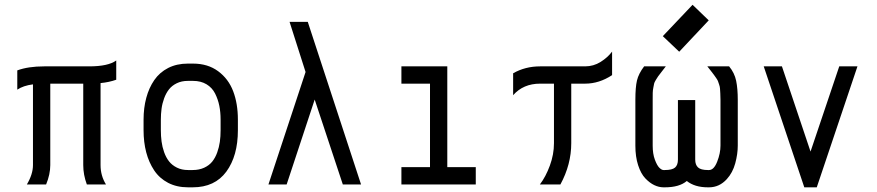

<svg xmlns="http://www.w3.org/2000/svg" viewBox="-20 -781 3714 813"><path d="M53.2 -482.9Q99.1 -500 167.5 -500H357.9Q438 -500 472.2 -524.9V-443.4Q441.9 -432.6 405.8 -429.2V-82Q405.8 -37.1 428.7 0H347.7Q332.5 -41 332.5 -82V-426.8H192.9V-82Q192.9 -43 175.3 0H93.8Q119.6 -43.5 119.6 -82V-423.8Q78.6 -418.5 53.2 -401.4Z M797.4 -438.5H775.4Q749 -438.5 728.5 -428.5Q708 -418.5 695.6 -402.6Q683.1 -386.7 675 -364.7Q667 -342.8 664.1 -320.8Q661.1 -298.8 661.1 -273.9V-230Q661.1 -204.6 664.1 -181.9Q667 -159.2 675 -136.5Q683.1 -113.8 695.8 -97.7Q708.5 -81.5 729 -71.3Q749.5 -61 776.4 -61H795.9Q823.2 -61 844.5 -70.8Q865.7 -80.6 878.7 -96.7Q891.6 -112.8 899.7 -135.3Q907.7 -157.7 910.9 -180.4Q914.1 -203.1 914.1 -229.5V-274.4Q914.1 -305.7 908.7 -332.8Q903.3 -359.9 890.9 -384.8Q878.4 -409.7 854.5 -424.1Q830.6 -438.5 797.4 -438.5ZM987.3 -274.4V-229.5Q987.3 -121.1 938.5 -54.4Q889.6 12.2 795.9 12.2H776.4Q728.5 12.2 691.9 -6.8Q655.3 -25.9 632.8 -59.6Q610.4 -93.3 599.1 -136.2Q587.9 -179.2 587.9 -230V-273.9Q587.9 -324.2 599.4 -366.7Q610.8 -409.2 633.3 -441.9Q655.8 -474.6 692.1 -493.2Q728.5 -511.7 775.4 -511.7H797.4Q859.9 -511.7 903.6 -479.5Q947.3 -447.3 967.3 -394.8Q987.3 -342.3 987.3 -274.4Z M1116.7 0 1273.9 -476.1 1206.1 -688.5H1283.2L1508.8 0H1431.6L1312.5 -359.4L1193.8 0Z M1679.7 -500H1874V-73.2H1994.6V0H1679.7V-73.2H1800.8V-426.8H1679.7Z M2267.1 -500H2457.5Q2493.2 -500 2523.2 -518.8Q2553.2 -537.6 2571.8 -562.5V-462.9Q2517.1 -426.8 2457.5 -426.8H2398.9V-174.8Q2398.9 -84.5 2353 0H2266.1Q2291 -32.7 2308.3 -79.8Q2325.7 -127 2325.7 -174.8V-426.8H2267.1Q2195.8 -426.8 2152.8 -377.9V-470.7Q2204.1 -500 2267.1 -500Z M2856 -562 2786.6 -627.9 2912.6 -760.7 2981 -694.8ZM2670.4 -358.4Q2670.4 -411.6 2677.2 -440.4Q2684.1 -469.2 2707.5 -500H2799.3Q2793.5 -492.2 2781.2 -476.6Q2769 -460.9 2766.6 -457.5Q2764.2 -454.1 2757.3 -442.9Q2750.5 -431.6 2749.8 -427Q2749 -422.4 2746.6 -410.6Q2744.1 -398.9 2743.9 -387.7Q2743.7 -376.5 2743.7 -358.4V-164.1Q2743.7 -129.9 2752.9 -105Q2762.2 -80.1 2772 -70.6Q2781.7 -61 2789.6 -61H2795.4Q2826.2 -61 2838.4 -71.5Q2850.6 -82 2850.6 -105V-357.4H2923.8V-105Q2923.8 -83 2935.8 -72Q2947.8 -61 2977.1 -61H2982.4Q3002.9 -61 3016.8 -96.4Q3030.8 -131.8 3030.8 -164.6V-358.4Q3030.8 -374 3030 -385.5Q3029.3 -397 3028.8 -405.5Q3028.3 -414.1 3025.1 -422.9Q3022 -431.6 3020.5 -436.5Q3019 -441.4 3012.7 -450.4Q3006.3 -459.5 3003.4 -463.6Q3000.5 -467.8 2990.5 -480.5Q2980.5 -493.2 2975.1 -500H3067.4Q3090.3 -472.2 3097.2 -438.7Q3104 -405.3 3104 -358.4V-164.6Q3104 -128.9 3093.3 -89.4Q3082.5 -49.8 3057.6 -22.5Q3025.9 12.2 2982.4 12.2H2977.1Q2921.9 12.2 2888.2 -14.6Q2856.4 12.2 2795.4 12.2H2789.6Q2770 12.2 2750.5 2.9Q2731 -6.3 2712.4 -25.9Q2693.8 -45.4 2682.1 -81.3Q2670.4 -117.2 2670.4 -164.1Z M3385.7 12.2 3213.9 -500H3291L3412.1 -139.2L3533.7 -500H3610.8L3438.5 12.2Z"/></svg>

Font: Anka/Coder Condensed
Style: Regular
Weight: 400
Width: 4
Monospace: yes
Version: Version 1.100